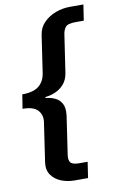

<svg xmlns="http://www.w3.org/2000/svg" viewBox="-97 -775 606 988"><g transform="rotate(-10 206.0 -281.0)"><path d="M211.5 161Q173 161 140.2 147.8Q107.5 134.5 89.2 107.8Q71 81 77 41.5L107 -162Q112.5 -197.5 90.5 -223Q68.5 -248.5 10.5 -248.5L22 -322Q80 -322 109 -345.2Q138 -368.5 144.5 -412.5L173 -605Q178.5 -644 204.8 -670.2Q231 -696.5 267.2 -709.8Q303.5 -723 340.5 -723H412L399.5 -640.5H356.5Q315 -640.5 303.5 -625.5Q292 -610.5 289 -588.5L259.5 -390.5Q253.5 -355.5 234.2 -334Q215 -312.5 190.2 -301.8Q165.5 -291 142 -288.5Q136 -287.5 135.5 -285.2Q135 -283 141 -282Q163 -280 185 -270.2Q207 -260.5 219.8 -238Q232.5 -215.5 227.5 -174.5L198 25.5Q194 53.5 204.8 65.8Q215.5 78 251 78H293L280.5 161Z"/></g></svg>

Font: Public Sans
Style: Bold Italic
Weight: 700
Italic angle: -8°
Designer: The Public Sans project authors (U.S. Web Design System). Libre Franklin designed by Pablo Impallari and Rodrigo Fuenzal
Version: Version 1.008; ttfautohint (v1.8.1) -l 8 -r 50 -G 200 -x 14 